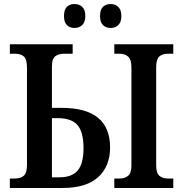

<svg xmlns="http://www.w3.org/2000/svg" viewBox="-20 -934 907 954"><path d="M298 -854Q298 -886 312.5 -900Q327 -914 350 -914Q374 -914 389 -899.5Q404 -885 404 -854Q404 -824 388.5 -809.5Q373 -795 350 -795Q327 -795 312.5 -809.5Q298 -824 298 -854ZM477 -854Q477 -886 491.5 -900Q506 -914 530 -914Q553 -914 568 -899.5Q583 -885 583 -854Q583 -824 568 -809.5Q553 -795 530 -795Q506 -795 491.5 -809.5Q477 -824 477 -854ZM29 -47H52Q83 -47 98.5 -61Q114 -75 114 -114V-599Q114 -640 98.5 -653.5Q83 -667 54 -667H29V-714H341V-667H300Q270 -667 254 -654Q238 -641 238 -604V-398H287Q527 -398 527 -201Q527 -108 468 -54Q409 0 290 0H29ZM548 -47H574Q601 -47 617 -61Q633 -75 633 -112V-600Q633 -638 617 -652.5Q601 -667 574 -667H548V-714H841V-667H815Q786 -667 771 -653Q756 -639 756 -600V-113Q756 -75 771.5 -61Q787 -47 815 -47H841V0H548ZM275 -53Q338 -53 366.5 -87.5Q395 -122 395 -197Q395 -278 365 -312.5Q335 -347 266 -347H238V-53Z"/></svg>

Font: Noto Serif NarrowSemiBold
Style: Regular
Weight: 600
Width: 4
Designer: Monotype Design Team
Foundry: Monotype Imaging Inc.
Version: Version 1.001